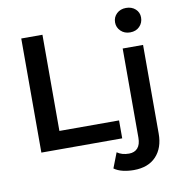

<svg xmlns="http://www.w3.org/2000/svg" viewBox="-101 -865 1096 1160"><g transform="rotate(-10 447.0 -285.5)"><path d="M94 0V-700H224V-110H590V0ZM626 201Q591 201 559.5 193.5Q528 186 506 170L542 77Q571 98 615 98Q649 98 668 76.5Q687 55 687 13V-534H812V10Q812 98 763.5 149.5Q715 201 626 201ZM749 -622Q714 -622 691.5 -644Q669 -666 669 -697Q669 -729 691.5 -750.5Q714 -772 749 -772Q784 -772 806.5 -751.5Q829 -731 829 -700Q829 -667 807 -644.5Q785 -622 749 -622Z"/></g></svg>

Font: Montserrat Thin SemiBold
Style: Regular
Weight: 600
Version: Version 9.000